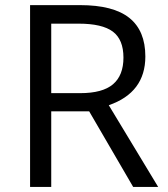

<svg xmlns="http://www.w3.org/2000/svg" viewBox="-20 -734 658 754"><path d="M181.2 -296.9V0H98.1V-713.9H293.9Q425.3 -713.9 488 -663.6Q550.8 -613.3 550.8 -512.2Q550.8 -370.6 407.2 -320.8L601.1 0H502.9L330.1 -296.9ZM181.2 -368.2H294.9Q382.8 -368.2 423.8 -403.1Q464.8 -438 464.8 -507.8Q464.8 -578.6 423.1 -609.9Q381.3 -641.1 289.1 -641.1H181.2Z"/></svg>

Font: f08745844
Style: Regular
Weight: 400
Foundry: Ascender Corporation
Version: Version 1.10